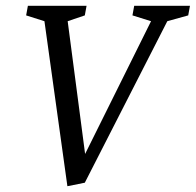

<svg xmlns="http://www.w3.org/2000/svg" viewBox="-20 -631 674 661"><path d="M212 10 133 -558 70 -578 76 -611H278L272 -578L213 -558L273 -101L500 -558L436 -578L442 -611H634L628 -578L556 -558L272 -2Z"/></svg>

Font: Manuale
Style: Italic
Weight: 400
Italic angle: -11°
Designer: Eduardo Tunni / Pablo Cosgaya
Foundry: Eduardo Tunni / Pablo Cosgaya
Version: Version 1.002